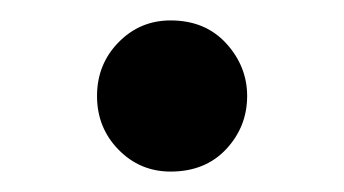

<svg xmlns="http://www.w3.org/2000/svg" viewBox="-20 -353 337 188"><path d="M75 -259Q75 -290 96 -311.5Q117 -333 147 -333Q181 -333 201.5 -310.5Q222 -288 222 -259Q222 -229 201.5 -207Q181 -185 147 -185Q117 -185 96 -206.5Q75 -228 75 -259Z"/></svg>

Font: Tiro Gurmukhi
Style: Regular
Weight: 400
Designer: Gurmukhi: John Hudson & Fiona Ross. Latin: John Hudson.
Foundry: Tiro Typeworks Ltd.
Version: Version 1.52